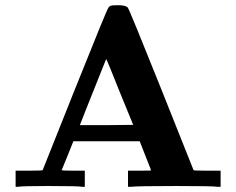

<svg xmlns="http://www.w3.org/2000/svg" viewBox="-20 -718 909 738"><path d="M296 0Q283 -3 164 -3Q63 -3 49 0H40V-62H92Q144 -62 144 -64Q144 -65 268 -375Q392 -685 397 -689Q400 -694 406 -696Q411 -698 434 -698Q463 -698 471 -689Q476 -685 600 -375Q724 -65 724 -64Q724 -62 776 -62H828V0H817Q799 -3 658 -3Q503 -3 485 0H472V-62H517Q561 -62 561 -63Q551 -89 539 -119L517 -175H262L240 -120Q218 -65 217 -64Q217 -62 261 -62H306V0ZM390 -237 492 -238 440 -365Q390 -491 388 -491Q287 -239 287 -237Z"/></svg>

Font: KaTeX_Main
Style: Bold
Weight: 700
Version: Version 1.1; ttfautohint (v1.3)